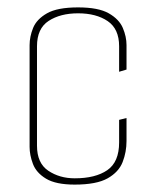

<svg xmlns="http://www.w3.org/2000/svg" viewBox="-20 -495 418 519"><path d="M182 4Q131 4 104.5 -12Q78 -28 69 -52Q60 -76 60 -98V-373Q60 -396 69.5 -419.5Q79 -443 107 -459Q135 -475 191 -475Q246 -475 274 -459Q302 -443 312 -419.5Q322 -396 322 -373V-307L302 -301V-370Q302 -417 271 -438Q240 -459 191 -459Q143 -459 111.5 -438.5Q80 -418 80 -370V-101Q80 -54 110.5 -33.5Q141 -13 182 -13Q238 -13 270 -35Q302 -57 302 -110V-171L322 -176V-114Q322 -84 311.5 -57Q301 -30 271 -13Q241 4 182 4Z"/></svg>

Font: Smooch Sans Thin
Style: Regular
Weight: 100
Designer: Robert E. Leuschke
Foundry: Robert E. Leuschke
Version: Version 1.010